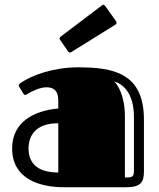

<svg xmlns="http://www.w3.org/2000/svg" viewBox="-20 -787 670 807"><path d="M510 0C572 0 585 -22 585 -66V-284C585 -482 454 -504 307 -504C204 -504 112 -470 68 -439C64 -437 59 -433 59 -428C59 -426 60 -423 62 -420L78 -394C81 -389 83 -388 86 -388C89 -388 93 -390 97 -393C114 -403 147 -420 174 -420C196 -420 225 -415 225 -364V-331C125 -322 31 -276 31 -163C31 -37 143 0 249 0ZM225 -269V-62C131 -62 100 -107 100 -163C100 -218 131 -269 225 -269ZM505 -296C505 -384 476 -429 460 -445C494 -434 543 -400 543 -294V-72C543 -43 537 -41 505 -41ZM466 -684C469 -686 470 -688 470 -691C470 -693 469 -696 467 -699L422 -762C419 -765 417 -767 415 -767C412 -767 410 -766 408 -764L235 -633C232 -630 230 -628 230 -625C230 -624 231 -621 233 -619L266 -571C269 -567 272 -566 274 -566C276 -566 278 -567 281 -569Z"/></svg>

Font: Fascinate Inline
Style: Regular
Weight: 900
Designer: Astigmatic (AOETI)
Foundry: Astigmatic (AOETI)
Version: Version 1.000